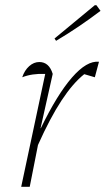

<svg xmlns="http://www.w3.org/2000/svg" viewBox="-20 -723 409 743"><path d="M62 0 155 -437Q104 -439 66 -424Q75 -451 93 -467Q111 -483 132 -483Q170 -483 184 -437L137 -227H138Q201 -357 258.5 -423Q316 -489 363 -484L347 -424L306 -436Q262 -401 218 -334Q174 -267 127 -162L95 0ZM197 -565 191 -574 347 -703H353L369 -681Q328 -650 286 -621.5Q244 -593 197 -565Z"/></svg>

Font: Piazzolla Thin
Style: Italic
Weight: 100
Italic angle: -11.3°
Designer: Juan Pablo del Peral
Foundry: Huerta Tipografica
Version: Version 1.330